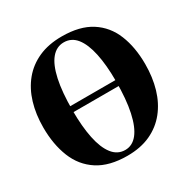

<svg xmlns="http://www.w3.org/2000/svg" viewBox="-170 -911 1063 1079"><g transform="rotate(-30 361.0 -371.0)"><path d="M355 12.5Q238 12.5 164.8 -35Q91.5 -82.5 57.5 -167.2Q23.5 -252 23.5 -361.5Q23.5 -447 45 -518.5Q66.5 -590 109.8 -642.8Q153 -695.5 217.8 -724.5Q282.5 -753.5 369 -753.5Q485 -753.5 557.8 -707Q630.5 -660.5 664.2 -577.2Q698 -494 698 -384.5Q698 -299 676.8 -226.8Q655.5 -154.5 612.5 -100.8Q569.5 -47 505.2 -17.2Q441 12.5 355 12.5ZM360.5 -22Q407 -22 439.8 -63Q472.5 -104 490 -184.8Q507.5 -265.5 507.5 -384.5Q507.5 -488 491.5 -563.2Q475.5 -638.5 443.5 -678.8Q411.5 -719 362 -719Q314.5 -719 281.5 -679.5Q248.5 -640 231.2 -560.5Q214 -481 214 -362Q214 -258 229.8 -181.8Q245.5 -105.5 278 -63.8Q310.5 -22 360.5 -22ZM651.5 -390V-352H70.5V-390Z"/></g></svg>

Font: Merriweather 120pt ExtraBold
Style: Regular
Weight: 800
Version: Version 2.100